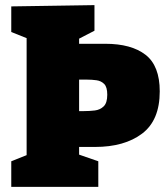

<svg xmlns="http://www.w3.org/2000/svg" viewBox="-20 -730 655 750"><path d="M24 0V-100L84 -124V-581L24 -605V-705L349 -710V-610L289 -579V-559H391Q493 -559 548.5 -516Q604 -473 604 -373Q604 -260 535 -208Q466 -156 351 -156H289V-126L364 -100V0ZM320 -419H289V-296H308Q330 -296 350.5 -298.5Q371 -301 385 -314.5Q399 -328 399 -360Q399 -390 387 -402Q375 -414 357 -416.5Q339 -419 320 -419Z"/></svg>

Font: Bitter Black
Style: Regular
Weight: 900
Designer: Sol Matas, and Bitter project Authors
Foundry: Sol Matas
Version: Version 2.001